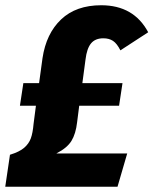

<svg xmlns="http://www.w3.org/2000/svg" viewBox="-35 -712 585 732"><path d="M180 -127H450L413 0H-15L3 -122Q39 -133 57 -148.5Q75 -164 82.5 -184.5Q90 -205 93 -240L102 -309H41L54 -395H114L127 -490Q141 -584 198 -638Q255 -692 351 -692Q475 -692 530 -589L424 -520Q411 -546 396 -556Q381 -566 359 -566Q328 -566 312 -546.5Q296 -527 291 -485L279 -395H432L419 -309H267L259 -246Q254 -202 237.5 -175Q221 -148 180 -127Z"/></svg>

Font: Fira Sans Condensed ExtraBold
Style: Italic
Weight: 800
Width: 3
Italic angle: -8°
Designer: bBox Type GmbH & Carrois Corporate GbR & Edenspiekermann AG
Foundry: bBox Type GmbH & Carrois Corporate GbR & Edenspiekermann AG
Version: Version 4.301